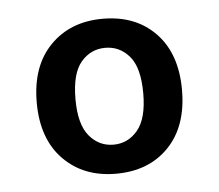

<svg xmlns="http://www.w3.org/2000/svg" viewBox="-35 -748 450 395"><g transform="rotate(-5 190.0 -550.0)"><path d="M190 -390Q123 -390 81.5 -432.5Q40 -475 40 -550Q40 -625 81.5 -667.5Q123 -710 190 -710Q258 -710 299 -667.5Q340 -625 340 -550Q340 -475 299 -432.5Q258 -390 190 -390ZM190 -450Q220 -450 240 -474Q260 -498 260 -550Q260 -603 240 -626.5Q220 -650 190 -650Q160 -650 140 -626.5Q120 -603 120 -550Q120 -498 140 -474Q160 -450 190 -450Z"/></g></svg>

Font: Cuprum
Style: Regular
Weight: 400
Designer: Jovanny Lemonad
Foundry: Jovanny Lemonad
Version: Version 3.000